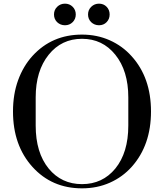

<svg xmlns="http://www.w3.org/2000/svg" viewBox="-20 -1009 896 1049"><path d="M51 -400Q51 -494 79 -571Q107 -648 158 -704Q264 -820 428 -820Q510 -820 579.5 -789Q649 -758 699 -702Q805 -585 805 -400Q805 -216 700 -98Q650 -42 580.5 -11Q511 20 428 20Q263 20 157 -97.5Q51 -215 51 -400ZM681 -323V-477Q681 -622 610 -710Q540 -797 428 -797Q316 -797 246 -710Q175 -622 175 -477V-323Q175 -175 246 -88Q316 -3 428 -3Q540 -3 610 -88Q681 -175 681 -323ZM292 -888Q275 -905 275 -930Q275 -955 292.5 -972Q310 -989 335 -989Q360 -989 377 -972Q394 -955 394 -930Q394 -905 377 -888Q360 -871 335 -871Q310 -871 292 -888ZM478 -888Q461 -905 461 -930Q461 -955 478.5 -972Q496 -989 521 -989Q546 -989 562.5 -972Q579 -955 579 -930Q579 -905 562.5 -888Q546 -871 521 -871Q496 -871 478 -888Z"/></svg>

Font: Prata
Style: Regular
Weight: 400
Designer: Cyreal (www.cyreal.org)
Foundry: Cyreal (www.cyreal.org)
Version: Version 1.010